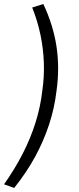

<svg xmlns="http://www.w3.org/2000/svg" viewBox="-49 -737 392 948"><path d="M21 191 -29 173Q24 98 63 22Q102 -54 126.5 -132Q151 -210 160 -290Q170 -359 167.5 -427.5Q165 -496 151 -564Q137 -632 110 -700L165 -717Q214 -613 230 -507Q246 -401 230 -288Q220 -203 193 -121Q166 -39 123.5 38.5Q81 116 21 191Z"/></svg>

Font: Nunito Sans 7pt Light
Style: Italic
Weight: 300
Italic angle: -9°
Designer: Vernon Adams
Foundry: Vernon Adams
Version: Version 3.101;gftools[0.9.27]